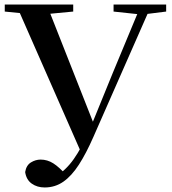

<svg xmlns="http://www.w3.org/2000/svg" viewBox="-20 -755 759 847"><path d="M91 4Q96 -26 116.5 -38.5Q137 -51 159 -51Q189 -51 215 -34.5Q241 -18 273 18L232 46L224 24Q270 -3 305.5 -53.5Q341 -104 369 -172H371L477 -432L603 -735H649L392 -151Q360 -78 328 -28.5Q296 21 259.5 46.5Q223 72 177 72Q144 72 120 55Q96 38 91 4ZM1 -704V-735H303V-704L166 -691H132ZM481 -704V-735H713V-704L617 -692H593ZM338 -82 51 -735H186L395 -205Z"/></svg>

Font: Noto Serif TC SemiBold
Style: Regular
Weight: 600
Version: Version 2.002-H1;hotconv 1.1.0;makeotfexe 2.6.0